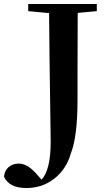

<svg xmlns="http://www.w3.org/2000/svg" viewBox="-94 -762 542 966"><path d="M39 184Q-48 184 -74 127Q-71 96 -50.5 78.5Q-30 61 1 61Q42 61 86 109L115 142Q161 93 161 -49Q161 -84 159 -201Q155 -452 153 -696L48 -706V-742H393V-706L297 -697Q296 -599 296 -400V-259Q296 -74 262 11Q239 92 176 139Q117 184 39 184Z"/></svg>

Font: GenRyuMin TW B
Style: Regular
Weight: 700
Version: Version 1.501;PS 1;hotconv 16.6.51;makeotf.lib2.5.65220